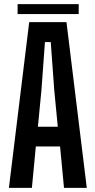

<svg xmlns="http://www.w3.org/2000/svg" viewBox="-20 -907 459 927"><path d="M23 0 121 -800H301L399 0H289L270 -200H153L134 0ZM163 -295H259L242 -471L225 -704H197L180 -471ZM65 -839V-887H360V-839Z"/></svg>

Font: Big Shoulders Display
Style: Bold
Weight: 700
Designer: Patric King
Foundry: XO Type Co
Version: Version 1.000; ttfautohint (v1.8.2)